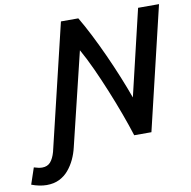

<svg xmlns="http://www.w3.org/2000/svg" viewBox="-225 -785 1059 1066"><g transform="rotate(-10 304.5 -252.5)"><path d="M-47 188Q-67 188 -89 183.5Q-111 179 -132 171L-101 79Q-88 83 -76.5 85.5Q-65 88 -55 88Q-25 88 -8 68.5Q9 49 19 13L188 -693H286Q314 -646 344.5 -586Q375 -526 405 -460Q435 -394 461.5 -329Q488 -264 508 -208L623 -693H741L576 0H479Q460 -60 435 -128Q410 -196 381.5 -265.5Q353 -335 323.5 -399.5Q294 -464 264 -517L137 7Q129 42 114 74Q99 106 77 132Q55 158 24.5 173Q-6 188 -47 188Z"/></g></svg>

Font: Ubuntu Sans SemiBold
Style: Italic
Weight: 600
Italic angle: -13.5°
Designer: Dalton Maag Ltd
Foundry: Dalton Maag Ltd
Version: Version 1.006